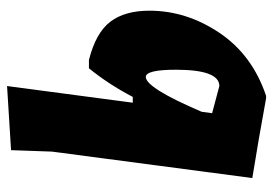

<svg xmlns="http://www.w3.org/2000/svg" viewBox="-132 -612 755 530"><g transform="rotate(-90 245.0 -346.5)"><path d="M345 -478Q420 -459 450.5 -419Q481 -379 481 -311Q481 -209 420 -118Q359 -27 246 11H239L127 -9L19 -27L92 -580L96 -693L273 -704L227 -357H243Q278 -424 322 -478ZM298 -321Q268 -321 202 -167L198 -138L273 -118Q318 -118 318 -238Q318 -321 298 -321Z"/></g></svg>

Font: Alegreya Sans SC Black
Style: Italic
Weight: 900
Italic angle: -7°
Designer: Juan Pablo del Peral
Foundry: Huerta Tipografica
Version: Version 2.007